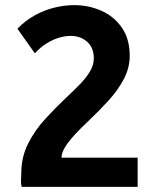

<svg xmlns="http://www.w3.org/2000/svg" viewBox="-20 -729 600 749"><path d="M65 0Q61 -11 62 -28Q63 -45 63 -52Q63 -116 89.5 -168.5Q116 -221 156 -264.5Q196 -308 235 -345Q265 -373 290.5 -399Q316 -425 331 -450.5Q346 -476 346 -501Q346 -543 320 -566Q294 -589 255 -589Q234 -589 210.5 -582Q187 -575 163 -560.5Q139 -546 116 -521L48 -617Q78 -648 114.5 -668.5Q151 -689 191 -699Q231 -709 269 -709Q326 -709 375.5 -687Q425 -665 455.5 -621Q486 -577 486 -511Q486 -464 463 -420.5Q440 -377 404 -337.5Q368 -298 329 -261Q315 -248 296.5 -229.5Q278 -211 260.5 -191Q243 -171 231.5 -151Q220 -131 220 -114H517V0Z"/></svg>

Font: Ubuntu Sans Mono
Style: Bold
Weight: 700
Monospace: yes
Designer: Dalton Maag Ltd
Foundry: Dalton Maag Ltd
Version: Version 1.006